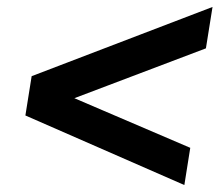

<svg xmlns="http://www.w3.org/2000/svg" viewBox="-20 -563 640 552"><path d="M510 -31 53 -231 71 -344 591 -543 572 -424 97 -244 109 -317 527 -138Z"/></svg>

Font: Nunito Sans 12pt ExtraLight 12pt ExtraBold
Style: Italic
Weight: 800
Italic angle: -9°
Version: Version 3.101;gftools[0.9.27]